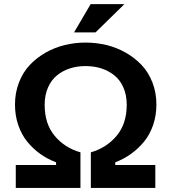

<svg xmlns="http://www.w3.org/2000/svg" viewBox="-20 -918 837 938"><path d="M373 0H57.1V-111.8H253.9V-125Q211.4 -141.1 176.3 -166.3Q141.1 -191.4 113 -226.1Q85 -260.7 69.1 -307.1Q53.2 -353.5 53.2 -407.2Q53.2 -465.3 72.8 -515.4Q92.3 -565.4 125.5 -600.6Q158.7 -635.7 202.9 -660.9Q247.1 -686 296.6 -698Q346.2 -710 397.9 -710Q450.2 -710 500 -698Q549.8 -686 594 -660.9Q638.2 -635.7 671.6 -600.6Q705.1 -565.4 724.6 -515.4Q744.1 -465.3 744.1 -407.2Q744.1 -353.5 728 -306.9Q711.9 -260.3 683.6 -225.8Q655.3 -191.4 620.1 -166.3Q585 -141.1 543 -125V-111.8H738.8V0H423.8V-173.8Q500.5 -195.8 549.8 -254.6Q599.1 -313.5 599.1 -405.8Q599.1 -453.6 582.8 -490.7Q566.4 -527.8 538.1 -550.3Q509.8 -572.8 474.4 -584Q439 -595.2 397.9 -595.2Q357.4 -595.2 322.3 -584Q287.1 -572.8 259 -550.3Q231 -527.8 214.6 -490.7Q198.2 -453.6 198.2 -405.8Q198.2 -313 247.1 -254.4Q295.9 -195.8 373 -173.8ZM422.9 -897.9H587.9L446.8 -759.8H341.8Z"/></svg>

Font: LT Superior
Style: Bold
Weight: 400
Designer: Daniel Lyons
Foundry: LyonsType
Version: Version 1.000